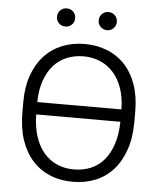

<svg xmlns="http://www.w3.org/2000/svg" viewBox="-59 -933 828 991"><g transform="rotate(5 355.0 -437.5)"><path d="M355 7Q290 7 237 -15Q184 -37 145.5 -79.5Q107 -122 86 -184.5Q65 -247 65 -328V-382Q65 -459 86.5 -519.5Q108 -580 146 -621.5Q184 -663 237.5 -685Q291 -707 355 -707Q419 -707 472.5 -685.5Q526 -664 564.5 -622.5Q603 -581 624 -520.5Q645 -460 645 -382V-328Q645 -247 623.5 -184.5Q602 -122 564 -79.5Q526 -37 472.5 -15Q419 7 355 7ZM573 -387Q572 -449 555.5 -496.5Q539 -544 510 -576.5Q481 -609 441 -626Q401 -643 355 -643Q308 -643 268 -626.5Q228 -610 199.5 -577.5Q171 -545 154.5 -497.5Q138 -450 137 -387ZM355 -57Q402 -57 442 -73.5Q482 -90 510.5 -123.5Q539 -157 555.5 -207Q572 -257 573 -323H137Q138 -257 154.5 -207.5Q171 -158 200 -124.5Q229 -91 268.5 -74Q308 -57 355 -57ZM247 -788Q227 -788 213.5 -801.5Q200 -815 200 -835Q200 -855 213.5 -868.5Q227 -882 247 -882Q267 -882 280.5 -868.5Q294 -855 294 -835Q294 -815 280.5 -801.5Q267 -788 247 -788ZM463 -788Q443 -788 429.5 -801.5Q416 -815 416 -835Q416 -855 429.5 -868.5Q443 -882 463 -882Q483 -882 496.5 -868.5Q510 -855 510 -835Q510 -815 496.5 -801.5Q483 -788 463 -788Z"/></g></svg>

Font: PT Root UI
Style: Regular
Weight: 400
Designer: Vitaly Kuzmin
Foundry: ParaType Ltd.
Version: Version 2.001G